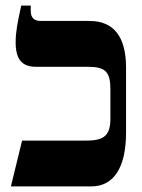

<svg xmlns="http://www.w3.org/2000/svg" viewBox="-20 -667 507 687"><path d="M19 0H307C387 0 431 -68 431 -192V-426C431 -535 387 -592 301 -592H127C101 -592 90 -604 90 -629V-647H56C42 -584 36 -551 36 -516C36 -455 58 -428 109 -428H294C357 -428 375 -410 375 -348V-243C375 -185 355 -164 290 -164H59Z"/></svg>

Font: Noto Serif Hebrew Condensed Extra
Style: Regular
Weight: 800
Width: 3
Designer: Monotype Design Team
Foundry: Monotype Imaging Inc.
Version: Version 1.901